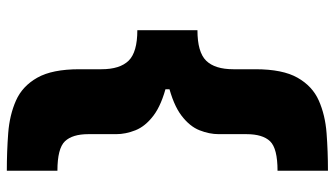

<svg xmlns="http://www.w3.org/2000/svg" viewBox="-222 -588 948 543"><g transform="rotate(90 251.5 -317.0)"><path d="M65.9 -304.7V-401.9Q127.9 -401.9 152.1 -426.5Q176.3 -451.2 176.3 -503.4V-565.9Q176.3 -642.6 200.2 -684.8Q224.1 -727.1 264.9 -745.1Q305.7 -763.2 357.2 -767.1Q408.7 -771 463.4 -771V-628.4Q400.4 -628.4 380.1 -607.4Q359.9 -586.4 359.9 -540.5V-461.9Q359.9 -435.5 348.9 -407.7Q337.9 -379.9 307.4 -356.7Q276.9 -333.5 218.8 -319.1Q160.6 -304.7 65.9 -304.7ZM463.4 137.2Q408.7 137.2 357.2 133.3Q305.7 129.4 264.9 111.3Q224.1 93.3 200.2 51Q176.3 8.8 176.3 -67.9V-130.4Q176.3 -182.6 152.1 -207.3Q127.9 -231.9 65.9 -231.9V-329.6Q160.6 -329.6 218.8 -315.2Q276.9 -300.8 307.4 -277.6Q337.9 -254.4 348.9 -226.6Q359.9 -198.7 359.9 -172.4V-93.3Q359.9 -48.3 380.1 -27.1Q400.4 -5.9 463.4 -5.9ZM65.9 -231.9V-401.9H232.9V-231.9Z"/></g></svg>

Font: Inter 16pt Black
Style: Regular
Weight: 900
Version: Version 4.001;git-66647c0bb